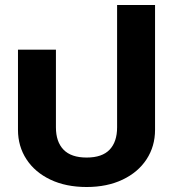

<svg xmlns="http://www.w3.org/2000/svg" viewBox="-20 -734 693 769"><path d="M52 -214V-535H204V-224Q204 -166 234.5 -134.5Q265 -103 327 -103Q389 -103 419 -134.5Q449 -166 449 -224V-714H601V-214Q601 -148 567 -96Q533 -44 471 -14.5Q409 15 327 15Q244 15 182 -14.5Q120 -44 86 -96Q52 -148 52 -214Z"/></svg>

Font: Prompt SemiBold
Style: Regular
Weight: 600
Designer: Katatrad Team
Foundry: CadsonDemak
Version: Version 1.000